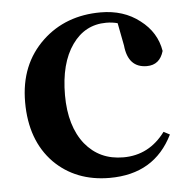

<svg xmlns="http://www.w3.org/2000/svg" viewBox="-45 -596 653 657"><g transform="rotate(-5 281.0 -267.5)"><path d="M306 16C409 16 481 -27 524 -114L503 -125C466 -75 418 -50 359 -50C304 -50 261 -70 228 -110C195 -151 178 -208 178 -279C178 -352 193 -410 223 -452C252 -493 291 -514 340 -514C355 -514 368 -512 379 -509L394 -431C399 -380 423 -354 466 -354C496 -354 515 -370 524 -401C517 -444 495 -480 458 -508C421 -537 376 -551 324 -551C244 -551 177 -526 124 -476C68 -423 40 -354 40 -267C40 -180 65 -110 116 -58C165 -9 229 16 306 16Z"/></g></svg>

Font: AllPunType Bold
Style: Regular
Weight: 700
Version: 1.0